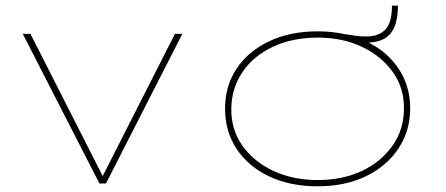

<svg xmlns="http://www.w3.org/2000/svg" viewBox="-20 -644 1565 674"><path d="M329 0 60 -525H87L345 -17H336L594 -525H620L352 0Z M1095 10Q998 10 924.5 -25Q851 -60 810.5 -121.5Q770 -183 770 -263Q770 -342 810.5 -403Q851 -464 924.5 -499Q998 -534 1095 -534Q1121 -534 1144.5 -531.5Q1168 -529 1191 -524Q1213 -521 1228 -518.5Q1243 -516 1266 -516Q1309 -516 1332.5 -540Q1356 -564 1356 -624H1377Q1377 -578 1364 -548Q1351 -518 1322.5 -505Q1294 -492 1248 -494L1243 -508Q1325 -477 1372.5 -412.5Q1420 -348 1420 -263Q1420 -185 1378.5 -122.5Q1337 -60 1264 -25Q1191 10 1095 10ZM1095 -12Q1182 -12 1249.5 -43.5Q1317 -75 1357.5 -132Q1398 -189 1398 -263Q1399 -335 1359 -391Q1319 -447 1251 -479.5Q1183 -512 1095 -512Q1007 -512 938.5 -480Q870 -448 831.5 -391.5Q793 -335 792 -263Q791 -189 831 -132.5Q871 -76 940 -44Q1009 -12 1095 -12Z"/></svg>

Font: Lexend Peta Thin
Style: Regular
Weight: 250
Version: Version 1.007